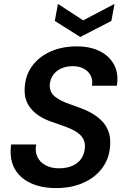

<svg xmlns="http://www.w3.org/2000/svg" viewBox="-20 -949 639 981"><path d="M266 12Q191 12 135.5 -14Q80 -40 53.5 -89.5Q27 -139 37 -211H165Q158 -175 171 -147.5Q184 -120 213 -104.5Q242 -89 281 -89Q322 -89 351.5 -102.5Q381 -116 397 -141Q413 -166 414 -199Q415 -221 406 -238Q397 -255 381 -267.5Q365 -280 343 -290Q321 -300 295.5 -308.5Q270 -317 243 -327Q174 -351 138.5 -393.5Q103 -436 106 -495Q108 -561 142.5 -609.5Q177 -658 236.5 -685Q296 -712 372 -712Q440 -712 489 -688Q538 -664 562.5 -619Q587 -574 577 -511H450Q455 -540 443.5 -562.5Q432 -585 408.5 -598Q385 -611 352 -611Q318 -611 291.5 -598.5Q265 -586 250.5 -564.5Q236 -543 234 -514Q234 -494 241 -479.5Q248 -465 262.5 -454Q277 -443 296 -433.5Q315 -424 339 -416Q363 -408 389 -398Q422 -386 450.5 -369.5Q479 -353 500.5 -331Q522 -309 533.5 -279.5Q545 -250 543 -212Q541 -146 506 -95.5Q471 -45 409 -16.5Q347 12 266 12ZM565 -929 549 -842 390 -760 260 -842 276 -929 405 -845Z"/></svg>

Font: DM Sans 16pt SemiBold
Style: Italic
Weight: 600
Italic angle: -10°
Version: Version 4.004;gftools[0.9.30]